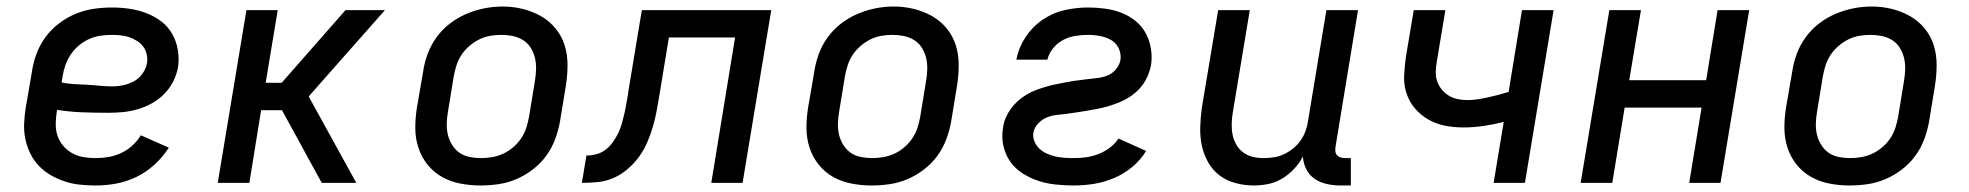

<svg xmlns="http://www.w3.org/2000/svg" viewBox="-20 -561 6040 589"><path d="M274 8Q250 8 225.5 5.5Q201 3 178.5 -4.5Q156 -12 136 -23.5Q116 -35 100 -51.5Q84 -68 73.5 -89Q63 -110 58 -133.5Q53 -157 54 -181.5Q55 -206 59 -231L78 -341Q82 -369 92 -396Q102 -423 119.5 -447Q137 -471 161.5 -489.5Q186 -508 213 -519Q240 -530 268 -534Q296 -538 324 -538Q351 -538 378 -534Q405 -530 429.5 -520.5Q454 -511 474.5 -495.5Q495 -480 508 -457.5Q521 -435 525.5 -408Q530 -381 526 -354Q522 -332 511 -310.5Q500 -289 483 -272Q466 -255 445 -243.5Q424 -232 401 -225.5Q378 -219 355.5 -217Q333 -215 311 -215Q271 -215 232 -216.5Q193 -218 155 -224L154 -217Q151 -198 151 -179Q151 -160 157 -143Q163 -126 175 -112.5Q187 -99 202.5 -90.5Q218 -82 236.5 -79Q255 -76 274 -76Q294 -76 313.5 -79.5Q333 -83 351.5 -91.5Q370 -100 385.5 -114Q401 -128 412 -146L498 -108Q480 -80 454.5 -56.5Q429 -33 399 -18.5Q369 -4 337.5 2Q306 8 274 8ZM324 -296Q335 -296 346.5 -297.5Q358 -299 369 -302.5Q380 -306 390.5 -311.5Q401 -317 409.5 -326Q418 -335 423.5 -345.5Q429 -356 431 -367Q433 -381 430 -394.5Q427 -408 419.5 -418Q412 -428 401 -435Q390 -442 377.5 -446.5Q365 -451 351 -452.5Q337 -454 324 -454Q306 -454 288.5 -451.5Q271 -449 254 -441.5Q237 -434 222.5 -422Q208 -410 197.5 -394.5Q187 -379 181 -362Q175 -345 172 -327L169 -308Q188 -304 207.5 -303Q227 -302 246.5 -301Q266 -300 285 -298Q304 -296 324 -296Z M648 0 736 -530H832L795 -307H844L1040 -530H1161L986 -332L927 -265L1073 0H967L845 -223H781L745 0Z M1454 8Q1422 8 1391.5 2Q1361 -4 1335.5 -18.5Q1310 -33 1291.5 -56Q1273 -79 1263.5 -108Q1254 -137 1254 -168.5Q1254 -200 1259 -231L1278 -341Q1282 -369 1292 -396Q1302 -423 1319.5 -447Q1337 -471 1360.5 -489Q1384 -507 1411 -518.5Q1438 -530 1466 -535.5Q1494 -541 1522 -541Q1554 -541 1584 -533.5Q1614 -526 1639.5 -511.5Q1665 -497 1684 -474Q1703 -451 1712 -422.5Q1721 -394 1721 -362Q1721 -330 1716 -299L1698 -189Q1693 -161 1683 -134Q1673 -107 1656 -83.5Q1639 -60 1615 -41.5Q1591 -23 1564 -11.5Q1537 0 1509 4Q1481 8 1454 8ZM1455 -76Q1473 -76 1490 -79Q1507 -82 1523.5 -89.5Q1540 -97 1554.5 -109.5Q1569 -122 1579 -137Q1589 -152 1594.5 -169Q1600 -186 1603 -203L1621 -313Q1624 -331 1624.5 -349Q1625 -367 1621 -383.5Q1617 -400 1608 -414.5Q1599 -429 1584.5 -438Q1570 -447 1553 -450.5Q1536 -454 1518 -454Q1500 -454 1483 -451Q1466 -448 1450 -440Q1434 -432 1420 -420Q1406 -408 1396 -393Q1386 -378 1380.5 -361Q1375 -344 1372 -327L1354 -217Q1351 -200 1350.5 -182Q1350 -164 1354 -147.5Q1358 -131 1367 -116.5Q1376 -102 1389.5 -92.5Q1403 -83 1420.5 -79.5Q1438 -76 1455 -76Z M1765 0 1779 -84Q1794 -84 1809.5 -88Q1825 -92 1838 -102Q1851 -112 1860.5 -125.5Q1870 -139 1877 -153.5Q1884 -168 1888 -183Q1892 -198 1895.5 -213Q1899 -228 1901.5 -243.5Q1904 -259 1907 -274Q1907 -274 1907 -275Q1907 -276 1907 -276V-279Q1908 -280 1908 -281Q1908 -282 1908 -283L1949 -530H2346L2258 0H2162L2235 -446H2032L2003 -270Q1999 -246 1994.5 -221.5Q1990 -197 1983 -173Q1976 -149 1966 -125.5Q1956 -102 1941 -81Q1926 -60 1905.5 -42.5Q1885 -25 1862 -15Q1839 -5 1814 -2.5Q1789 0 1765 0Z M2654 8Q2622 8 2591.5 2Q2561 -4 2535.5 -18.5Q2510 -33 2491.5 -56Q2473 -79 2463.5 -108Q2454 -137 2454 -168.5Q2454 -200 2459 -231L2478 -341Q2482 -369 2492 -396Q2502 -423 2519.5 -447Q2537 -471 2560.5 -489Q2584 -507 2611 -518.5Q2638 -530 2666 -535.5Q2694 -541 2722 -541Q2754 -541 2784 -533.5Q2814 -526 2839.5 -511.5Q2865 -497 2884 -474Q2903 -451 2912 -422.5Q2921 -394 2921 -362Q2921 -330 2916 -299L2898 -189Q2893 -161 2883 -134Q2873 -107 2856 -83.5Q2839 -60 2815 -41.5Q2791 -23 2764 -11.5Q2737 0 2709 4Q2681 8 2654 8ZM2655 -76Q2673 -76 2690 -79Q2707 -82 2723.5 -89.5Q2740 -97 2754.5 -109.5Q2769 -122 2779 -137Q2789 -152 2794.5 -169Q2800 -186 2803 -203L2821 -313Q2824 -331 2824.5 -349Q2825 -367 2821 -383.5Q2817 -400 2808 -414.5Q2799 -429 2784.5 -438Q2770 -447 2753 -450.5Q2736 -454 2718 -454Q2700 -454 2683 -451Q2666 -448 2650 -440Q2634 -432 2620 -420Q2606 -408 2596 -393Q2586 -378 2580.5 -361Q2575 -344 2572 -327L2554 -217Q2551 -200 2550.5 -182Q2550 -164 2554 -147.5Q2558 -131 2567 -116.5Q2576 -102 2589.5 -92.5Q2603 -83 2620.5 -79.5Q2638 -76 2655 -76Z M3274 8Q3246 8 3218 5Q3190 2 3164.5 -6.5Q3139 -15 3116.5 -29.5Q3094 -44 3079 -65.5Q3064 -87 3058 -114Q3052 -141 3057 -169Q3059 -185 3065.5 -200Q3072 -215 3081.5 -228Q3091 -241 3103.5 -252Q3116 -263 3130.5 -271.5Q3145 -280 3160 -285.5Q3175 -291 3190.5 -295.5Q3206 -300 3221.5 -303Q3237 -306 3252.5 -309Q3268 -312 3283.5 -314Q3299 -316 3314.5 -318Q3330 -320 3345.5 -321.5Q3361 -323 3376.5 -329Q3392 -335 3403 -348Q3414 -361 3417 -376Q3419 -389 3416 -401Q3413 -413 3406 -422.5Q3399 -432 3389 -438Q3379 -444 3367 -447.5Q3355 -451 3342.5 -452.5Q3330 -454 3318 -454Q3299 -454 3279.5 -451Q3260 -448 3242.5 -439Q3225 -430 3211.5 -414Q3198 -398 3193 -378H3098Q3105 -415 3126 -447Q3147 -479 3178.5 -500.5Q3210 -522 3246 -530Q3282 -538 3318 -538Q3344 -538 3370 -534.5Q3396 -531 3419.5 -522Q3443 -513 3462.5 -497.5Q3482 -482 3494 -460.5Q3506 -439 3510.5 -413Q3515 -387 3511 -361Q3508 -346 3502 -331Q3496 -316 3486.5 -302.5Q3477 -289 3464.5 -278Q3452 -267 3438 -259Q3424 -251 3408.5 -245Q3393 -239 3377.5 -234.5Q3362 -230 3346.5 -227Q3331 -224 3315.5 -221.5Q3300 -219 3284.5 -216.5Q3269 -214 3253.5 -212Q3238 -210 3222.5 -208.5Q3207 -207 3192 -201Q3177 -195 3165 -182.5Q3153 -170 3150 -154Q3148 -140 3153.5 -127Q3159 -114 3168.5 -105Q3178 -96 3191 -90Q3204 -84 3217.5 -81Q3231 -78 3245.5 -77Q3260 -76 3274 -76Q3293 -76 3311.5 -78.5Q3330 -81 3348.5 -88Q3367 -95 3383.5 -107Q3400 -119 3411 -136L3496 -98Q3479 -70 3453 -48.5Q3427 -27 3397 -14.5Q3367 -2 3336 3Q3305 8 3274 8Z M3826 8Q3798 8 3770 0.5Q3742 -7 3720.5 -23.5Q3699 -40 3685.5 -64.5Q3672 -89 3666.5 -116Q3661 -143 3662 -172.5Q3663 -202 3667 -231L3717 -530H3814L3762 -217Q3759 -200 3758.5 -182.5Q3758 -165 3761 -149Q3764 -133 3772 -118.5Q3780 -104 3793 -94Q3806 -84 3822.5 -80Q3839 -76 3856 -76Q3872 -76 3888 -78.5Q3904 -81 3919 -88Q3934 -95 3947.5 -106Q3961 -117 3970.5 -131Q3980 -145 3985.5 -160.5Q3991 -176 3993 -192L4049 -530H4146L4077 -111Q4076 -104 4076.5 -97Q4077 -90 4081.5 -85Q4086 -80 4092.5 -78Q4099 -76 4106 -76H4124V8H4092Q4071 8 4050.5 3.5Q4030 -1 4013.5 -12Q3997 -23 3987.5 -41.5Q3978 -60 3977 -81Q3966 -60 3949.5 -42.5Q3933 -25 3913 -13Q3893 -1 3870.5 3.5Q3848 8 3826 8Z M4562 0 4593 -187Q4562 -179 4530.5 -174.5Q4499 -170 4469 -170Q4440 -170 4412.5 -175.5Q4385 -181 4361.5 -194.5Q4338 -208 4320.5 -228.5Q4303 -249 4294.5 -275.5Q4286 -302 4287.5 -330.5Q4289 -359 4293 -387L4317 -530H4414L4388 -374Q4385 -358 4384.5 -342Q4384 -326 4388.5 -312.5Q4393 -299 4402 -287.5Q4411 -276 4424 -268Q4437 -260 4451.5 -257Q4466 -254 4482 -254Q4498 -254 4514 -256.5Q4530 -259 4545.5 -262.5Q4561 -266 4576.5 -270Q4592 -274 4608 -279L4649 -530H4746L4658 0Z M4829 0 4917 -530H5014L4978 -315H5214L5249 -530H5346L5258 0H5162L5200 -231H4964L4926 0Z M5654 8Q5622 8 5591.5 2Q5561 -4 5535.5 -18.5Q5510 -33 5491.5 -56Q5473 -79 5463.5 -108Q5454 -137 5454 -168.5Q5454 -200 5459 -231L5478 -341Q5482 -369 5492 -396Q5502 -423 5519.5 -447Q5537 -471 5560.5 -489Q5584 -507 5611 -518.5Q5638 -530 5666 -535.5Q5694 -541 5722 -541Q5754 -541 5784 -533.5Q5814 -526 5839.5 -511.5Q5865 -497 5884 -474Q5903 -451 5912 -422.5Q5921 -394 5921 -362Q5921 -330 5916 -299L5898 -189Q5893 -161 5883 -134Q5873 -107 5856 -83.5Q5839 -60 5815 -41.5Q5791 -23 5764 -11.5Q5737 0 5709 4Q5681 8 5654 8ZM5655 -76Q5673 -76 5690 -79Q5707 -82 5723.5 -89.5Q5740 -97 5754.5 -109.5Q5769 -122 5779 -137Q5789 -152 5794.5 -169Q5800 -186 5803 -203L5821 -313Q5824 -331 5824.5 -349Q5825 -367 5821 -383.5Q5817 -400 5808 -414.5Q5799 -429 5784.5 -438Q5770 -447 5753 -450.5Q5736 -454 5718 -454Q5700 -454 5683 -451Q5666 -448 5650 -440Q5634 -432 5620 -420Q5606 -408 5596 -393Q5586 -378 5580.5 -361Q5575 -344 5572 -327L5554 -217Q5551 -200 5550.5 -182Q5550 -164 5554 -147.5Q5558 -131 5567 -116.5Q5576 -102 5589.5 -92.5Q5603 -83 5620.5 -79.5Q5638 -76 5655 -76Z"/></svg>

Font: Iosevka Curly Medium Extended
Style: Italic
Weight: 500
Width: 7
Italic angle: -9°
Monospace: yes
Designer: Belleve Invis
Foundry: Belleve Invis
Version: Version 11.1.0; ttfautohint (v1.8.3)